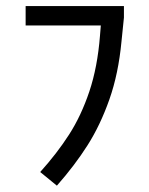

<svg xmlns="http://www.w3.org/2000/svg" viewBox="-20 -582 478 618"><path d="M378.9 -562.5V-525.4L339.8 -500H62.5V-562.5ZM301.8 -466.8 309.6 -562.5 378.9 -525.4 371.1 -449.2Q361.3 -344.7 332 -261.7Q302.7 -178.7 261.7 -114.3Q220.7 -49.8 163.1 15.6L109.4 -28.3Q163.1 -87.9 202.1 -148.4Q241.2 -209 267.6 -287.6Q293.9 -366.2 301.8 -466.8Z"/></svg>

Font: Sudo Var
Style: Regular
Weight: 400
Monospace: yes
Designer: Jens Kutilek
Foundry: Jens Kutilek
Version: Version 0.065;FEAKit 1.0